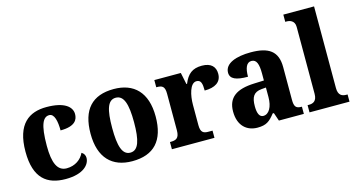

<svg xmlns="http://www.w3.org/2000/svg" viewBox="-81 -1096 2670 1442"><g transform="rotate(-15 1253.5 -375.0)"><path d="M281 10C421 10 472 -53 472 -104C472 -123 463 -140 445 -150C424 -103 375 -66 309 -66C237 -66 207 -134 207 -267C207 -436 237 -486 284 -486C324 -486 337 -424 337 -353C453 -353 474 -402 474 -444C474 -500 419 -550 279 -550C145 -550 41 -483 41 -266C41 -59 137 10 281 10Z M799 10C967 10 1054 -82 1054 -270C1054 -458 958 -550 802 -550C635 -550 548 -458 548 -270C548 -82 643 10 799 10ZM801 -56C738 -56 716 -130 716 -270C716 -411 737 -483 800 -483C863 -483 886 -411 886 -270C886 -130 864 -56 801 -56Z M1108 0H1439V-56H1407C1371 -56 1347 -64 1347 -123V-282C1347 -353 1367 -446 1418 -446C1453 -446 1460 -417 1460 -362C1540 -362 1591 -392 1591 -458C1591 -511 1560 -548 1487 -548C1413 -548 1374 -516 1345 -445H1340L1321 -536H1115V-480H1118C1160 -480 1181 -471 1181 -412V-128C1181 -65 1154 -56 1112 -56H1108Z M1772 10C1841 10 1867 -11 1909 -64H1918L1940 0H2134V-56H2131C2088 -56 2075 -72 2075 -126V-380C2075 -505 2005 -550 1867 -550C1756 -550 1664 -519 1664 -446C1664 -397 1709 -378 1801 -378C1801 -446 1818 -486 1856 -486C1896 -486 1909 -447 1909 -374V-320L1833 -317C1694 -312 1625 -263 1625 -154C1625 -42 1691 10 1772 10ZM1837 -64C1807 -64 1793 -95 1793 -150C1793 -221 1813 -257 1876 -262L1910 -265V-191C1910 -115 1881 -64 1837 -64Z M2178 0H2489V-56H2479C2446 -56 2417 -69 2417 -125V-760H2178V-704H2189C2209 -704 2251 -697 2251 -645V-125C2251 -69 2222 -56 2189 -56H2178Z"/></g></svg>

Font: Noto Serif Bengali SemiCondensed ExtraBold
Style: Regular
Weight: 800
Width: 4
Designer: Juan Bruce, Universal Thirst, Indian Type Foundry and the Monotype Design Team.
Foundry: Monotype Imaging Inc.
Version: Version 2.003